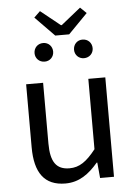

<svg xmlns="http://www.w3.org/2000/svg" viewBox="-58 -879 659 935"><g transform="rotate(-5 272.0 -411.5)"><path d="M224 12C291 12 339 -23 384 -76H387L394 0H462V-486H379V-142C334 -85 299 -60 250 -60C186 -60 158 -99 158 -189V-486H75V-178C75 -54 121 12 224 12ZM237 -710H305L399 -806L369 -835L273 -758H269L173 -835L143 -806ZM175 -588C201 -588 220 -608 220 -633C220 -659 201 -679 175 -679C148 -679 129 -659 129 -633C129 -608 148 -588 175 -588ZM367 -588C394 -588 413 -608 413 -633C413 -659 394 -679 367 -679C341 -679 322 -659 322 -633C322 -608 341 -588 367 -588Z"/></g></svg>

Font: DAIFUKU Sans
Style: Regular
Weight: 400
Designer: Original font ‘Source Han Sans JP’ : Paul D. Hunt
Foundry: Daifuku
Version: Version 1.000